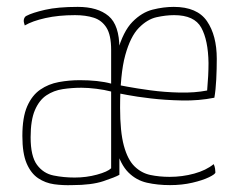

<svg xmlns="http://www.w3.org/2000/svg" viewBox="-20 -530 706 558"><path d="M474 8Q438 8 407 1Q376 -6 353 -29Q330 -52 317.5 -98Q305 -144 305 -221Q305 -322 321.5 -380.5Q338 -439 365 -466.5Q392 -494 423.5 -502Q455 -510 485 -510Q553 -510 581.5 -468.5Q610 -427 610 -359Q610 -330 608.5 -299.5Q607 -269 603 -246Q558 -237 509 -238Q460 -239 418 -244Q376 -249 350 -254Q324 -259 324 -259V-283Q324 -283 350.5 -278Q377 -273 417.5 -267.5Q458 -262 502 -261Q546 -260 582 -267Q584 -290 585 -309.5Q586 -329 586 -347Q585 -413 565 -449.5Q545 -486 486 -486Q462 -486 435 -480Q408 -474 383.5 -449Q359 -424 344 -369.5Q329 -315 329 -217Q329 -147 340 -106.5Q351 -66 371 -46.5Q391 -27 417 -21.5Q443 -16 473 -16Q510 -16 544.5 -25.5Q579 -35 601 -53Q604 -47 605 -40Q606 -33 606 -29Q606 -24 587.5 -15Q569 -6 539 1Q509 8 474 8ZM197 -14Q231 -14 262 -22.5Q293 -31 303 -41V-264Q284 -269 260 -272Q236 -275 217 -275Q189 -275 162.5 -271Q136 -267 115 -253Q94 -239 81.5 -210Q69 -181 69 -131Q69 -76 87.5 -51Q106 -26 135.5 -20Q165 -14 197 -14ZM190 8Q163 9 137.5 5.5Q112 2 91 -12Q70 -26 57.5 -55Q45 -84 45 -135Q45 -189 59 -221Q73 -253 97 -269.5Q121 -286 151 -291.5Q181 -297 212 -297Q238 -297 261.5 -294.5Q285 -292 303 -287Q303 -287 303 -305.5Q303 -324 303 -347.5Q303 -371 303 -385Q303 -428 289.5 -449.5Q276 -471 252.5 -478.5Q229 -486 198 -486Q150 -486 112 -477.5Q74 -469 52 -456Q51 -460 50 -463Q49 -466 49 -470Q49 -475 51.5 -479Q54 -483 57 -484Q74 -493 111 -501.5Q148 -510 206 -510Q264 -510 295.5 -483.5Q327 -457 327 -389V-22Q315 -15 280.5 -3.5Q246 8 190 8Z"/></svg>

Font: Yanone Kaffeesatz ExtraLight ExtraLight
Style: Regular
Weight: 250
Version: Version 2.003